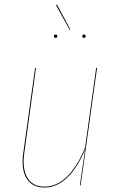

<svg xmlns="http://www.w3.org/2000/svg" viewBox="-20 -815 512 844"><path d="M230.5 -794.9 289.1 -685.5 286.1 -684.1 226.6 -792ZM224.1 -648.4Q217.3 -648.4 217.3 -655.8Q217.3 -663.1 224.6 -663.1Q231.9 -663.1 231.9 -655.8Q231.9 -648.4 224.1 -648.4ZM348.6 -648.4Q341.8 -648.4 341.8 -655.8Q341.8 -663.1 349.1 -663.1Q356.4 -663.1 356.4 -655.8Q356.4 -648.4 348.6 -648.4ZM175.3 9.3Q122.1 9.3 97.2 -30.5Q72.3 -70.3 82 -140.1L134.3 -517.1H138.2L86.4 -140.1Q77.1 -71.8 100.8 -33.2Q124.5 5.4 175.3 5.4Q230.5 5.4 275.6 -39.6Q320.8 -84.5 354 -166L402.8 -517.1H406.7L334.5 0H331.1L354 -158.2Q321.3 -78.6 275.9 -34.7Q230.5 9.3 175.3 9.3Z"/></svg>

Font: Fira Sans Compressed Four
Style: Italic
Weight: 100
Width: 3
Italic angle: -8°
Designer: Carrois Corporate & Edenspiekermann AG
Foundry: Carrois Corporate GbR & Edenspiekermann AG
Version: Version 4.203;PS 004.203;hotconv 1.0.88;makeotf.lib2.5.64775